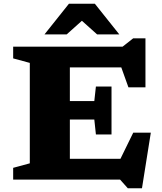

<svg xmlns="http://www.w3.org/2000/svg" viewBox="-20 -955 861 1021"><path d="M50 0V-62.5L138.5 -86.5V-620.5L50 -644.5V-707H632L688 -751H753.5V-490.5H663L625 -596.5H351.5V-417.5H481.5L490 -495H573V-240H490L481.5 -319.5H351.5V-110.5H620.5L688.5 -249.5H782L735 46H659.5L618.5 0ZM496.5 -772 415.5 -844.5 334.5 -772H216.5L346.5 -935H484.5L614.5 -772Z"/></svg>

Font: Newsreader Caption
Style: Bold
Weight: 700
Designer: Hugues Gentile
Foundry: Production Type
Version: Version 1.001